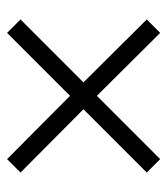

<svg xmlns="http://www.w3.org/2000/svg" viewBox="15 -571 473 543"><g transform="rotate(-90 251.5 -299.5)"><path d="M35 -121 214 -300 35 -478 73 -516 252 -338 430 -516 468 -478 290 -300 468 -121 430 -83 252 -262 73 -83Z"/></g></svg>

Font: KoHo
Style: Regular
Weight: 400
Version: Version 1.000; ttfautohint (v1.6)